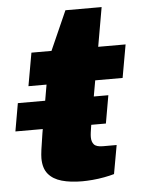

<svg xmlns="http://www.w3.org/2000/svg" viewBox="-69 -729 581 782"><g transform="rotate(-5 221.0 -338.0)"><path d="M-18 -214 2 -328H372L352 -214ZM236 12Q188 12 152.5 2Q117 -8 97.5 -31.5Q78 -55 78 -96Q78 -108 81 -131Q84 -154 91 -197L125 -393H51L75 -528H157L228 -688H376L348 -528H460L436 -393H324L291 -207Q289 -194 287.5 -183.5Q286 -173 286 -164Q286 -145 295.5 -134Q305 -123 332 -123H388L367 -6Q350 -1 326 3.5Q302 8 278 10Q254 12 236 12Z"/></g></svg>

Font: Archivo SemiBold Black
Style: Italic
Weight: 900
Italic angle: -10°
Version: Version 2.001